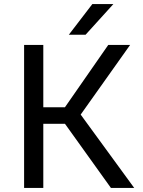

<svg xmlns="http://www.w3.org/2000/svg" viewBox="-20 -920 700 940"><path d="M98 -700H192V-395H298L510 -700H617L375 -359L637 0H523L298 -314H192V0H98ZM432 -900H535L399 -750H317Z"/></svg>

Font: Golos UI
Style: Regular
Weight: 400
Designer: A.Korolkova, Vitaly Kuzmin
Foundry: ParaType Ltd
Version: Version 2.000